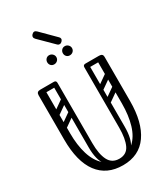

<svg xmlns="http://www.w3.org/2000/svg" viewBox="-253 -1159 1104 1275"><g transform="rotate(-30 298.5 -522.0)"><path d="M300 10Q176 10 110.5 -77.5Q45 -165 45 -334V-674Q45 -700 72 -700Q100 -700 100 -676V-351Q100 -259 121.5 -189Q143 -119 187.5 -79.5Q232 -40 300 -40Q368 -40 411.5 -79Q455 -118 476 -188Q497 -258 497 -350V-674Q497 -700 524 -700Q552 -700 552 -676V-337Q552 -173 488 -81.5Q424 10 300 10ZM300 -40Q356 -40 378.5 -87.5Q401 -135 401 -220V-315H436V-207Q436 -110 402 -65.5Q368 -21 289 -21ZM300 -40 311 -21Q232 -21 196 -65.5Q160 -110 160 -207V-315H195V-220Q195 -135 219.5 -87.5Q244 -40 300 -40ZM56 -682Q56 -700 74 -700H177Q195 -700 195 -682Q195 -665 176 -665H73Q56 -665 56 -682ZM177 -554Q160 -554 160 -571V-681Q160 -698 177 -698Q195 -698 195 -682V-572Q195 -554 177 -554ZM542 -682Q542 -665 525 -665H420Q401 -665 401 -682Q401 -700 419 -700H524Q542 -700 542 -682ZM419 -554Q401 -554 401 -572V-682Q401 -698 419 -698Q436 -698 436 -681V-571Q436 -554 419 -554ZM189 -478Q194 -471 192.5 -464Q191 -457 186 -453L92 -387Q79 -378 69 -391Q58 -407 72 -416L166 -482Q179 -491 189 -478ZM189 -576Q194 -569 192.5 -562Q191 -555 186 -551L92 -485Q79 -476 69 -489Q58 -505 72 -514L166 -580Q179 -589 189 -576ZM82 -280Q64 -280 64 -298V-630Q64 -646 82 -646Q99 -646 99 -629V-297Q99 -280 82 -280ZM178 -280Q160 -280 160 -298V-630Q160 -646 178 -646Q195 -646 195 -629V-297Q195 -280 178 -280ZM526 -478Q531 -471 529.5 -464Q528 -457 523 -453L429 -387Q416 -378 406 -391Q395 -407 409 -416L503 -482Q516 -491 526 -478ZM526 -576Q531 -569 529.5 -562Q528 -555 523 -551L429 -485Q416 -476 406 -489Q395 -505 409 -514L503 -580Q516 -589 526 -576ZM419 -280Q401 -280 401 -298V-630Q401 -646 419 -646Q436 -646 436 -629V-297Q436 -280 419 -280ZM515 -280Q497 -280 497 -298V-630Q497 -646 515 -646Q532 -646 532 -629V-297Q532 -280 515 -280ZM358 -799Q343 -799 333.5 -809Q324 -819 324 -834Q324 -848 333.5 -858.5Q343 -869 358 -869Q373 -869 383.5 -858.5Q394 -848 394 -834Q394 -819 383.5 -809Q373 -799 358 -799ZM238 -799Q223 -799 213.5 -809Q204 -819 204 -834Q204 -848 213.5 -858.5Q223 -869 238 -869Q253 -869 263.5 -858.5Q274 -848 274 -834Q274 -819 263.5 -809Q253 -799 238 -799ZM321 -903 214 -1009Q205 -1018 205 -1027Q205 -1037 213 -1045Q222 -1054 231 -1054Q240 -1054 249 -1045L356 -938Q363 -931 363 -923Q363 -914 354 -905Q346 -897 336 -897Q327 -897 321 -903Z"/></g></svg>

Font: Agu Display Uzo
Style: Regular
Weight: 400
Designer: Oluwaseun Badejo
Version: Version 1.103